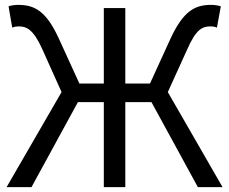

<svg xmlns="http://www.w3.org/2000/svg" viewBox="-20 -766 938 786"><path d="M7 0H109L299 -348H405V0H493V-348H600L790 0H891L667 -389L747 -565C783 -647 809 -658 842 -658C849 -658 860 -657 868 -653L884 -740C873 -744 858 -746 844 -746C778 -746 731 -721 679 -610L594 -424H493V-733H405V-424H305L220 -610C169 -721 121 -746 55 -746C40 -746 26 -744 15 -740L30 -653C39 -657 50 -658 56 -658C88 -658 116 -647 153 -565L232 -389Z"/></svg>

Font: Noto Sans KR
Style: Regular
Weight: 400
Designer: Ryoko NISHIZUKA 西塚涼子 (kana, bopomofo & ideographs); Paul D. Hunt (Latin, Greek & Cyrillic); Sandoll Communications 산돌커뮤니
Foundry: Adobe
Version: Version 2.004;hotconv 1.0.118;makeotfexe 2.5.65603